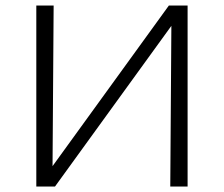

<svg xmlns="http://www.w3.org/2000/svg" viewBox="-20 -678 814 698"><path d="M662 -658V0H599L603 -584L180 0H112V-658H175L171 -74L594 -658Z"/></svg>

Font: EauTestSC Semilight
Style: Regular
Weight: 300
Designer: Christian Thalmann (Catharsis Fonts)
Version: Version 0.001;PS 000.001;hotconv 1.0.88;makeotf.lib2.5.64775